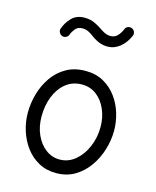

<svg xmlns="http://www.w3.org/2000/svg" viewBox="-123 -889 812 1001"><g transform="rotate(15 283.0 -388.0)"><path d="M289.1 -525.4Q344.7 -525.4 386.5 -502Q428.2 -478.5 456.3 -440.2Q484.4 -401.9 498.3 -355.5Q512.2 -309.1 512.2 -262.7Q512.2 -211.4 496.6 -159.9Q481 -108.4 450.9 -65.7Q420.9 -22.9 377 3.2Q333 29.3 275.9 29.3Q223.1 29.3 181.9 6.6Q140.6 -16.1 112.1 -54.2Q83.5 -92.3 68.4 -139.9Q53.2 -187.5 53.2 -237.3Q53.2 -288.6 67.6 -339.4Q82 -390.1 111.3 -432.4Q140.6 -474.6 184.8 -500Q229 -525.4 289.1 -525.4ZM289.1 -452.1Q238.8 -452.1 202.4 -422.9Q166 -393.6 146.7 -345Q127.4 -296.4 127.4 -237.3Q127.4 -182.6 147 -138.9Q166.5 -95.2 200.2 -69.6Q233.9 -43.9 275.9 -43.9Q322.3 -43.9 359.1 -74.5Q396 -105 417.5 -155Q439 -205.1 439 -262.7Q439 -313.5 420.4 -356.7Q401.9 -399.9 368.2 -426Q334.5 -452.1 289.1 -452.1ZM123.5 -668.9Q112.8 -672.9 107.2 -683.3Q101.6 -693.8 105 -704.1Q116.7 -738.8 142.8 -765.4Q168.9 -792 211.9 -792Q243.7 -792 268.3 -780Q293 -768.1 313 -753.9Q340.8 -734.4 364.3 -734.4Q388.7 -734.4 403.6 -750.7Q418.5 -767.1 426.8 -787.6Q430.7 -798.8 441.9 -803Q453.1 -807.1 463.4 -802.7Q474.1 -798.3 478.5 -787.4Q482.9 -776.4 478.5 -766.1Q460.4 -724.6 430.4 -700.9Q400.4 -677.2 364.3 -677.2Q341.8 -677.2 320.6 -685.3Q299.3 -693.4 278.8 -708.5Q264.2 -719.7 249.3 -727.5Q234.4 -735.4 214.8 -735.4Q190.4 -735.4 177.2 -719.2Q164.1 -703.1 158.7 -687.5Q155.3 -676.8 144.8 -671.1Q134.3 -665.5 123.5 -668.9Z"/></g></svg>

Font: Mikhak-DS2-FD Regular
Style: Regular
Weight: 400
Designer: Amin Abedi
Version: Version 3.4